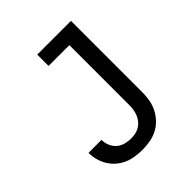

<svg xmlns="http://www.w3.org/2000/svg" viewBox="-203 -867 1006 1006"><g transform="rotate(-45 300.0 -363.5)"><path d="M273 8Q247 8 220.5 4Q194 0 169.5 -10.5Q145 -21 124.5 -38.5Q104 -56 90 -79Q76 -102 69 -128Q62 -154 62 -180V-181H158Q158 -159 166.5 -138Q175 -117 191.5 -102.5Q208 -88 229.5 -82Q251 -76 273 -76Q290 -76 306.5 -79.5Q323 -83 337 -91.5Q351 -100 361.5 -113Q372 -126 378.5 -141.5Q385 -157 387.5 -173.5Q390 -190 390 -206V-651H236V-735H486V-206Q486 -178 481 -149.5Q476 -121 463 -95.5Q450 -70 430 -49Q410 -28 384.5 -15Q359 -2 330.5 3Q302 8 273 8Z"/></g></svg>

Font: Iosevka Fixed Medium Extended
Style: Regular
Weight: 500
Width: 7
Monospace: yes
Designer: Belleve Invis
Foundry: Belleve Invis
Version: Version 24.1.1; ttfautohint (v1.8.4)